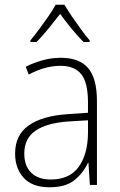

<svg xmlns="http://www.w3.org/2000/svg" viewBox="-20 -784 508 814"><path d="M238 -539Q316 -539 353.5 -495.5Q391 -452 391 -355V0H361L355 -94H353Q334 -52 296.5 -21Q259 10 190 10Q117 10 80.5 -30Q44 -70 44 -133Q44 -212 102 -252.5Q160 -293 267 -300L353 -306V-349Q353 -434 324.5 -469.5Q296 -505 236 -505Q204 -505 171 -496Q138 -487 102 -468L89 -501Q123 -518 160.5 -528.5Q198 -539 238 -539ZM270 -269Q180 -263 131.5 -230.5Q83 -198 83 -133Q83 -80 112.5 -51.5Q142 -23 195 -23Q275 -23 313.5 -76.5Q352 -130 353 -219V-274ZM253 -764Q266 -742 285.5 -713.5Q305 -685 325 -657.5Q345 -630 360 -613V-606H334Q309 -631 282.5 -663.5Q256 -696 235 -725Q213 -697 186.5 -664Q160 -631 135 -606H109V-613Q125 -632 145.5 -659.5Q166 -687 185 -714.5Q204 -742 216 -764Z"/></svg>

Font: Noto Sans Georgian SemiCondensed ExtraLight
Style: Regular
Weight: 200
Width: 4
Designer: Monotype Design Team, Akaki Razmadze
Foundry: Google LLC
Version: Version 2.005; ttfautohint (v1.8.4.7-5d5b)